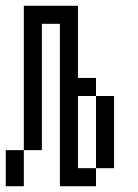

<svg xmlns="http://www.w3.org/2000/svg" viewBox="-20 -645 478 665"><path d="M250 -62.5H312.5V0H187.5V-562.5H125V-125H62.5V-625H250V-375H312.5V-312.5H250ZM312.5 -312.5H375V-62.5H312.5ZM0 -125H62.5V0H0Z"/></svg>

Font: Sudo
Style: Bold
Weight: 700
Monospace: yes
Designer: Jens Kutilek
Foundry: Jens Kutilek
Version: Version 0.040